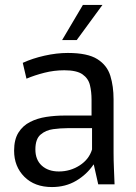

<svg xmlns="http://www.w3.org/2000/svg" viewBox="-20 -745 548 776"><path d="M190 11Q120 11 78.5 -30.5Q37 -72 37 -136Q37 -181 54.5 -209Q72 -237 101.5 -252Q131 -267 167 -272.5Q203 -278 240 -278H350V-342Q350 -374 343.5 -401Q337 -428 313.5 -444.5Q290 -461 240 -461Q199 -461 159.5 -451Q120 -441 87 -427L72 -491Q111 -509 160 -520Q209 -531 254 -531Q334 -531 373.5 -506Q413 -481 426 -438.5Q439 -396 439 -344V-128Q439 -98 440.5 -63Q442 -28 443 0H377L359 -80H358Q331 -40 288 -14.5Q245 11 190 11ZM218 -52Q264 -52 302 -76.5Q340 -101 352 -141V-227H252Q225 -227 195 -223Q165 -219 144 -201Q123 -183 123 -141Q123 -99 149 -75.5Q175 -52 218 -52ZM231 -583 315 -725H394L290 -583Z"/></svg>

Font: Murecho
Style: Regular
Weight: 400
Designer: Neil Summerour
Foundry: Positype
Version: Version 1.010; ttfautohint (v1.8.3)